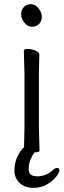

<svg xmlns="http://www.w3.org/2000/svg" viewBox="-20 -718 304 918"><path d="M164.5 -678Q180 -658 180 -637.5Q180 -617 167 -603.5Q154 -590 133 -590Q112 -590 96.5 -609.5Q81 -629 81 -649.5Q81 -670 93.5 -684Q106 -698 127.5 -698Q149 -698 164.5 -678ZM95 -17 97 -105V-368L94 -475Q94 -484 112 -484Q130 -484 149 -476.5Q168 -469 168 -457L166 -368V-105L169 1Q169 10 152 10H146Q117 48 117 92Q117 125 158 125Q199 125 232 96Q243 85 253.5 85Q264 85 264 96.5Q264 108 247.5 128Q231 148 204.5 164Q178 180 138 180Q98 180 73.5 156.5Q49 133 49 97Q49 61 62.5 32Q76 3 95 -14Z"/></svg>

Font: ToneOZ-Pinyin-WenKai-Regular
Style: Regular
Weight: 400
Designer: Fontworks Inc.
Foundry: ToneOZ
Version: Version 0.240331